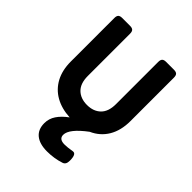

<svg xmlns="http://www.w3.org/2000/svg" viewBox="-227 -702 1054 1054"><g transform="rotate(45 300.0 -175.0)"><path d="M531.2 -548.8V-211.4Q531.2 -138.7 501 -87.6Q470.7 -36.6 414.6 -11.7Q323.2 56.6 323.2 103Q323.2 135.7 366.2 135.7Q388.7 135.7 424.8 129.4Q449.7 125.5 449.7 176.8Q449.7 192.9 444.8 201.7Q439.9 210.4 430.2 213.9Q380.4 230.5 324.7 230.5Q267.1 230.5 235.8 205.1Q204.6 179.7 204.6 131.3Q204.6 95.7 224.4 66.4Q244.1 37.1 280.8 10.3Q215.3 6.8 167.7 -20.3Q120.1 -47.4 94.2 -95.9Q68.4 -144.5 68.4 -211.4V-548.8Q68.4 -565.4 75.4 -572.5Q82.5 -579.6 99.1 -579.6H159.7Q176.3 -579.6 183.3 -572.5Q190.4 -565.4 190.4 -548.8V-221.2Q190.4 -163.1 220.2 -134Q250 -105 299.8 -105Q349.6 -105 379.4 -134Q409.2 -163.1 409.2 -221.2V-548.8Q409.2 -565.4 416.3 -572.5Q423.3 -579.6 439.9 -579.6H500.5Q517.1 -579.6 524.2 -572.5Q531.2 -565.4 531.2 -548.8Z"/></g></svg>

Font: Courier Prime Sans
Style: Bold
Weight: 700
Designer: Alan Dague-Greene
Foundry: Quote-Unquote Apps
Version: Version 3.020